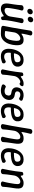

<svg xmlns="http://www.w3.org/2000/svg" viewBox="1787 -2557 780 4394"><g transform="rotate(90 2177.0 -360.0)"><path d="M440 -34Q441 -18 427.5 -6.5Q414 5 390 5Q372 5 365.5 -5.5Q359 -16 357 -32Q357 -43 354 -49Q351 -55 344 -55Q338 -55 325 -45Q312 -35 291.5 -22.5Q271 -10 244 0Q217 10 184 10Q104 10 76 -39Q48 -88 67 -200Q74 -242 80.5 -286Q87 -330 92 -374.5Q97 -419 99 -461Q99 -477 109 -487.5Q119 -498 134.5 -504Q150 -510 165 -510Q182 -510 195.5 -504Q209 -498 216 -487.5Q223 -477 219 -461Q210 -430 202.5 -397Q195 -364 189 -330.5Q183 -297 177.5 -264.5Q172 -232 167 -200Q155 -124 167.5 -99.5Q180 -75 222 -75Q251 -75 280 -92Q309 -109 330.5 -137.5Q352 -166 357 -200Q364 -242 371 -286Q378 -330 385 -374.5Q392 -419 399 -461Q402 -484 417 -497Q432 -510 455 -510Q480 -510 497 -497Q514 -484 509 -461Q497 -409 484 -349Q471 -289 460.5 -229.5Q450 -170 444 -119Q438 -68 440 -34ZM236 -595Q209 -595 193.5 -613Q178 -631 182 -658Q186 -684 207 -702Q228 -720 255 -720Q281 -720 296 -702Q311 -684 307 -658Q303 -631 282.5 -613Q262 -595 236 -595ZM417 -605Q390 -605 375 -623Q360 -641 364 -668Q369 -694 389 -712Q409 -730 436 -730Q462 -730 478 -712Q494 -694 489 -668Q485 -641 464 -623Q443 -605 417 -605Z M757 10Q711 10 680.5 7Q650 4 621 2Q599 0 582.5 -12.5Q566 -25 572 -48Q593 -149 611.5 -252Q630 -355 647 -458Q664 -561 680 -661Q684 -684 699 -697Q714 -710 739 -710Q755 -710 768 -704Q781 -698 787.5 -687.5Q794 -677 790 -661Q780 -624 770.5 -581Q761 -538 754 -500Q750 -477 750.5 -469Q751 -461 758 -461Q763 -461 778.5 -473.5Q794 -486 823 -498Q852 -510 896 -510Q976 -510 1001 -449Q1026 -388 1008 -275L1004 -250Q999 -219 987 -183Q975 -147 955.5 -113Q936 -79 908 -51Q880 -23 842.5 -6.5Q805 10 757 10ZM772 -80Q807 -80 830 -96Q853 -112 868 -137.5Q883 -163 891.5 -193Q900 -223 904 -250L908 -275Q921 -351 911 -393Q901 -435 859 -435Q831 -435 801 -415.5Q771 -396 749.5 -365Q728 -334 722 -300L690 -99Q689 -95 690.5 -92Q692 -89 694 -88Q708 -84 728.5 -82Q749 -80 772 -80Z M1268 10Q1220 10 1187.5 -4Q1155 -18 1135 -42.5Q1115 -67 1106 -97Q1097 -127 1096 -160.5Q1095 -194 1100 -225L1104 -250Q1110 -289 1127 -334Q1144 -379 1173 -419Q1202 -459 1246 -484.5Q1290 -510 1350 -510Q1405 -510 1437 -493Q1469 -476 1484.5 -450.5Q1500 -425 1503.5 -398.5Q1507 -372 1504 -352Q1497 -313 1473.5 -288Q1450 -263 1415.5 -249Q1381 -235 1342 -228Q1303 -221 1265.5 -219.5Q1228 -218 1199 -218Q1194 -218 1191 -215.5Q1188 -213 1187 -208Q1182 -165 1187.5 -133Q1193 -101 1215 -83Q1237 -65 1280 -65Q1312 -65 1339 -80Q1366 -95 1382 -100Q1394 -104 1404.5 -98.5Q1415 -93 1422.5 -82.5Q1430 -72 1430 -61Q1432 -38 1424 -29.5Q1416 -21 1411 -19Q1393 -12 1354 -1Q1315 10 1268 10ZM1211 -288Q1315 -289 1357 -303.5Q1399 -318 1403 -350Q1406 -374 1401 -394.5Q1396 -415 1381 -427.5Q1366 -440 1339 -440Q1296 -440 1268 -421Q1240 -402 1224.5 -370Q1209 -338 1201 -298Q1201 -294 1203.5 -291Q1206 -288 1211 -288Z M1621 10Q1606 10 1593 4Q1580 -2 1573 -13Q1566 -24 1569 -39Q1586 -109 1599 -181.5Q1612 -254 1622.5 -327Q1633 -400 1639 -469Q1639 -486 1655.5 -494.5Q1672 -503 1688 -503Q1706 -503 1713 -495Q1720 -487 1721 -471Q1722 -461 1724.5 -453Q1727 -445 1734 -445Q1740 -445 1753 -455Q1766 -465 1786.5 -477.5Q1807 -490 1834 -500Q1861 -510 1894 -510Q1902 -510 1910 -509.5Q1918 -509 1925 -508Q1942 -506 1950 -492Q1958 -478 1944 -452Q1939 -442 1928.5 -432.5Q1918 -423 1906.5 -419Q1895 -415 1887 -421Q1881 -426 1873 -430.5Q1865 -435 1857 -435Q1829 -435 1799.5 -415.5Q1770 -396 1748.5 -365Q1727 -334 1721 -300Q1715 -258 1708 -213.5Q1701 -169 1696 -125Q1691 -81 1689 -39Q1689 -24 1679 -13Q1669 -2 1653.5 4Q1638 10 1621 10Z M2055 10Q2017 10 1986 2.5Q1955 -5 1935 -12Q1922 -18 1915 -30Q1908 -42 1915 -61Q1920 -73 1930 -84Q1940 -95 1952.5 -100.5Q1965 -106 1975 -100Q1990 -91 2013 -83Q2036 -75 2068 -75Q2109 -75 2134 -93.5Q2159 -112 2166 -155Q2171 -188 2154.5 -207.5Q2138 -227 2088 -233Q2060 -236 2038 -247.5Q2016 -259 2001.5 -277Q1987 -295 1981.5 -320Q1976 -345 1981 -375Q1988 -416 2011.5 -446.5Q2035 -477 2072.5 -493.5Q2110 -510 2157 -510Q2188 -510 2216 -503Q2244 -496 2263 -488Q2276 -482 2283 -470.5Q2290 -459 2282 -440Q2278 -429 2267.5 -420Q2257 -411 2245 -408Q2233 -405 2224 -411Q2211 -420 2191 -427.5Q2171 -435 2145 -435Q2114 -435 2095 -419.5Q2076 -404 2071 -375Q2067 -347 2084 -330Q2101 -313 2150 -307Q2190 -303 2218 -283.5Q2246 -264 2259.5 -231.5Q2273 -199 2266 -155Q2254 -80 2196.5 -35Q2139 10 2055 10Z M2520 10Q2472 10 2439.5 -4Q2407 -18 2387 -42.5Q2367 -67 2358 -97Q2349 -127 2348 -160.5Q2347 -194 2352 -225L2356 -250Q2362 -289 2379 -334Q2396 -379 2425 -419Q2454 -459 2498 -484.5Q2542 -510 2602 -510Q2657 -510 2689 -493Q2721 -476 2736.5 -450.5Q2752 -425 2755.5 -398.5Q2759 -372 2756 -352Q2749 -313 2725.5 -288Q2702 -263 2667.5 -249Q2633 -235 2594 -228Q2555 -221 2517.5 -219.5Q2480 -218 2451 -218Q2446 -218 2443 -215.5Q2440 -213 2439 -208Q2434 -165 2439.5 -133Q2445 -101 2467 -83Q2489 -65 2532 -65Q2564 -65 2591 -80Q2618 -95 2634 -100Q2646 -104 2656.5 -98.5Q2667 -93 2674.5 -82.5Q2682 -72 2682 -61Q2684 -38 2676 -29.5Q2668 -21 2663 -19Q2645 -12 2606 -1Q2567 10 2520 10ZM2463 -288Q2567 -289 2609 -303.5Q2651 -318 2655 -350Q2658 -374 2653 -394.5Q2648 -415 2633 -427.5Q2618 -440 2591 -440Q2548 -440 2520 -421Q2492 -402 2476.5 -370Q2461 -338 2453 -298Q2453 -294 2455.5 -291Q2458 -288 2463 -288Z M2874 10Q2849 10 2832.5 -3Q2816 -16 2821 -39Q2843 -140 2861.5 -245Q2880 -350 2897.5 -455.5Q2915 -561 2931 -661Q2935 -684 2950 -697Q2965 -710 2990 -710Q3006 -710 3019 -704Q3032 -698 3038.5 -687.5Q3045 -677 3041 -661Q3031 -624 3021.5 -581Q3012 -538 3005 -500Q3001 -477 3001.5 -469Q3002 -461 3009 -461Q3014 -461 3029.5 -473.5Q3045 -486 3074 -498Q3103 -510 3147 -510Q3227 -510 3254 -461.5Q3281 -413 3263 -300Q3257 -258 3250 -213.5Q3243 -169 3238 -125Q3233 -81 3231 -39Q3231 -24 3220.5 -13Q3210 -2 3195 4Q3180 10 3164 10Q3148 10 3134 4Q3120 -2 3113.5 -13Q3107 -24 3111 -39Q3120 -71 3127.5 -103.5Q3135 -136 3141 -169.5Q3147 -203 3152.5 -236Q3158 -269 3163 -300Q3171 -351 3168.5 -380.5Q3166 -410 3152 -422.5Q3138 -435 3110 -435Q3082 -435 3052 -415.5Q3022 -396 3000.5 -365Q2979 -334 2973 -300Q2967 -258 2960 -213.5Q2953 -169 2948 -125Q2943 -81 2941 -39Q2941 -24 2930.5 -13Q2920 -2 2905 4Q2890 10 2874 10Z M3544 10Q3496 10 3463.5 -4Q3431 -18 3411 -42.5Q3391 -67 3382 -97Q3373 -127 3372 -160.5Q3371 -194 3376 -225L3380 -250Q3386 -289 3403 -334Q3420 -379 3449 -419Q3478 -459 3522 -484.5Q3566 -510 3626 -510Q3681 -510 3713 -493Q3745 -476 3760.5 -450.5Q3776 -425 3779.5 -398.5Q3783 -372 3780 -352Q3773 -313 3749.5 -288Q3726 -263 3691.5 -249Q3657 -235 3618 -228Q3579 -221 3541.5 -219.5Q3504 -218 3475 -218Q3470 -218 3467 -215.5Q3464 -213 3463 -208Q3458 -165 3463.5 -133Q3469 -101 3491 -83Q3513 -65 3556 -65Q3588 -65 3615 -80Q3642 -95 3658 -100Q3670 -104 3680.5 -98.5Q3691 -93 3698.5 -82.5Q3706 -72 3706 -61Q3708 -38 3700 -29.5Q3692 -21 3687 -19Q3669 -12 3630 -1Q3591 10 3544 10ZM3487 -288Q3591 -289 3633 -303.5Q3675 -318 3679 -350Q3682 -374 3677 -394.5Q3672 -415 3657 -427.5Q3642 -440 3615 -440Q3572 -440 3544 -421Q3516 -402 3500.5 -370Q3485 -338 3477 -298Q3477 -294 3479.5 -291Q3482 -288 3487 -288Z M3915 -469Q3915 -486 3931.5 -494.5Q3948 -503 3964 -503Q3982 -503 3989 -495Q3996 -487 3997 -471Q3998 -461 4000.5 -453Q4003 -445 4010 -445Q4016 -445 4029 -455Q4042 -465 4062.5 -477.5Q4083 -490 4110 -500Q4137 -510 4170 -510Q4250 -510 4278 -461.5Q4306 -413 4287 -300Q4281 -258 4274 -213.5Q4267 -169 4262 -124.5Q4257 -80 4255 -38Q4255 -23 4245 -12Q4235 -1 4220.5 4.5Q4206 10 4190 10Q4164 10 4146 -2.5Q4128 -15 4135 -38Q4144 -70 4151.5 -103Q4159 -136 4165 -169Q4171 -202 4176.5 -235.5Q4182 -269 4187 -300Q4199 -376 4187 -405.5Q4175 -435 4133 -435Q4105 -435 4075.5 -415.5Q4046 -396 4024.5 -365Q4003 -334 3997 -300Q3991 -258 3984 -213.5Q3977 -169 3972 -124.5Q3967 -80 3965 -38Q3965 -23 3955 -12Q3945 -1 3930.5 4.5Q3916 10 3900 10Q3874 10 3857 -2.5Q3840 -15 3845 -38Q3861 -108 3874.5 -180.5Q3888 -253 3898.5 -326.5Q3909 -400 3915 -469Z"/></g></svg>

Font: Winky Sans
Style: Italic
Weight: 400
Italic angle: -8.97852°
Designer: Simon Atzbach
Foundry: typofactur
Version: Version 1.205